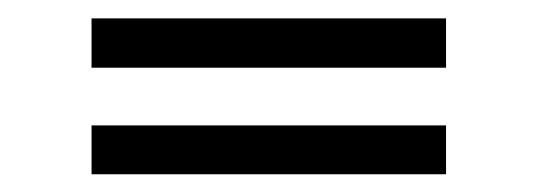

<svg xmlns="http://www.w3.org/2000/svg" viewBox="-20 -464 602 211"><path d="M470.2 -326.2V-272.5H80.6V-326.2ZM470.2 -443.8V-389.6H80.6V-443.8Z"/></svg>

Font: Flanker
Style: Bold Italic
Weight: 700
Italic angle: -12°
Designer: Flanker
Version: Version 2.000